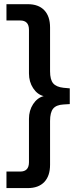

<svg xmlns="http://www.w3.org/2000/svg" viewBox="-20 -831 407 942"><path d="M11.7 91.8V10.7H79.1Q122.1 10.7 122.1 -35.2V-248Q122.1 -289.1 142.6 -320.3Q163.1 -351.6 194.3 -359.4Q163.1 -367.2 142.6 -398.4Q122.1 -429.7 122.1 -470.7V-684.6Q122.1 -730.5 79.1 -730.5H11.7V-810.5H116.2Q168.9 -810.5 197.3 -780.8Q225.6 -751 225.6 -696.3V-481.4Q225.6 -440.4 240.7 -422.4Q255.9 -404.3 291 -400.4L322.3 -397.5V-320.3L291 -318.4Q255.9 -316.4 240.7 -297.9Q225.6 -279.3 225.6 -237.3V-22.5Q225.6 32.2 197.3 62Q168.9 91.8 116.2 91.8Z"/></svg>

Font: Min Sans Medium
Style: Regular
Weight: 500
Designer: Jinseong-Kim, NotoSansCJK, Nunito
Foundry: Jinseong-Kim
Version: Version 1.400;Glyphs 3.1.2 (3151)